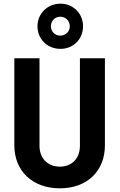

<svg xmlns="http://www.w3.org/2000/svg" viewBox="-20 -1017 655 1045"><path d="M306 8C454 8 551 -86 551 -226V-700H415V-223C415 -156 372 -110 306 -110C239 -110 195 -156 195 -223V-700H58V-226C58 -86 157 8 306 8ZM184 -874C184 -804 238 -751 309 -751C379 -751 432 -804 432 -874C432 -943 379 -997 309 -997C238 -997 184 -943 184 -874ZM257 -874C257 -904 279 -926 309 -926C336 -926 360 -904 360 -874C360 -845 336 -823 309 -823C279 -823 257 -845 257 -874Z"/></svg>

Font: Vanilla Cream ExtraBold
Style: Regular
Weight: 800
Designer: Jeremy Tribby, Jinavaṁso
Foundry: Tribby Type
Version: Version 1.422;Glyphs 3.1.2 (3151)